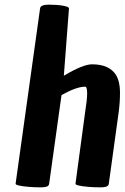

<svg xmlns="http://www.w3.org/2000/svg" viewBox="-20 -788 535 824"><path d="M375 -512Q449 -512 478 -466Q495 -437 495 -392Q495 -347 489 -304L447 0Q446 6 444 8Q438 16 410.5 16Q383 16 360 14Q302 9 304 0L345 -304Q354 -360 354 -388Q354 -416 345 -416Q309 -416 244 -380L191 0Q190 6 188 8Q182 16 154.5 16Q127 16 104 14Q45 9 47 0L152 -752Q154 -768 189.5 -768Q225 -768 250.5 -763.5Q276 -759 276 -752L254 -463Q336 -512 375 -512Z"/></svg>

Font: Chau Philomene One
Style: Italic
Weight: 400
Designer: Vicente Lamonaca
Foundry: TipoType
Version: Version 1.001